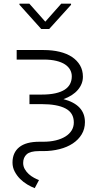

<svg xmlns="http://www.w3.org/2000/svg" viewBox="-20 -792 524 1012"><path d="M199.2 -293.5Q241.7 -293.5 272 -300.3Q302.2 -307.1 321.3 -319.6Q340.3 -332 349.4 -349.9Q358.4 -367.7 358.4 -389.6Q358.4 -408.2 349.6 -424.3Q340.8 -440.4 322.8 -452.4Q304.7 -464.4 276.6 -471.2Q248.5 -478 210.4 -478H67.9V-528.3H210.4Q256.3 -528.3 294.4 -519Q332.5 -509.8 359.6 -491.7Q386.7 -473.6 401.9 -447.5Q417 -421.4 417 -387.7Q417 -349.6 390.4 -318.4Q363.8 -287.1 314.5 -269.5Q427.7 -239.7 427.7 -148.4Q427.7 -112.3 410.6 -84Q393.6 -55.7 363.8 -35.9Q334 -16.1 293.7 -5.9Q253.4 4.4 207.5 4.4H185.5Q139.6 4.4 120.8 21.2Q102.1 38.1 102.1 66.9Q102.1 84.5 110.6 99.4Q119.1 114.3 131.8 125.7Q144.5 137.2 159.2 145Q173.8 152.8 185.5 157.2L163.1 199.7Q144.5 192.9 123.8 180.4Q103 168 85.9 150.9Q68.8 133.8 57.4 112.1Q45.9 90.3 45.9 64.9Q45.9 12.7 81.3 -16.1Q116.7 -44.9 187.5 -44.9H207.5Q244.6 -44.9 274.4 -52.2Q304.2 -59.6 325.2 -72.8Q346.2 -85.9 357.7 -104.7Q369.1 -123.5 369.1 -146.5Q369.1 -197.3 325.4 -220.2Q281.7 -243.2 199.2 -243.2H135.3V-293.5ZM218.8 -677.7 302.7 -772.5H354.5V-766.6L239.3 -639.2H197.3L82.5 -767.1V-772.5H134.8Z"/></svg>

Font: Melbourne
Style: Light
Weight: 300
Designer: Google
Version: Version 2.000980; 2014